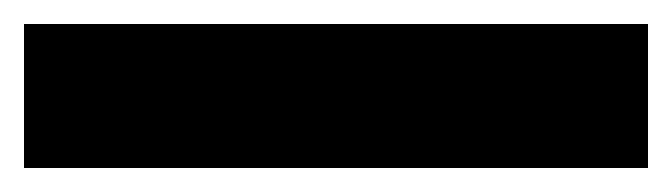

<svg xmlns="http://www.w3.org/2000/svg" viewBox="-20 20 560 160"><path d="M0 160V40H520V160Z"/></svg>

Font: Celebes Black
Style: Regular
Weight: 900
Designer: Anugrah Pasau
Foundry: Lafontype
Version: Version 1.000; ttfautohint (v1.8.4)